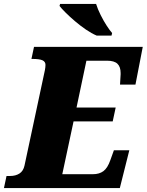

<svg xmlns="http://www.w3.org/2000/svg" viewBox="-55 -951 742 971"><path d="M434 -771Q408 -782 379.5 -801.5Q351 -821 324 -844Q297 -867 276.5 -887.5Q256 -908 246 -921L249 -931H431Q439 -905 454 -875Q469 -845 485 -820.5Q501 -796 512 -784L509 -771ZM-35 0 -22 -61H-4Q24 -61 43.5 -73.5Q63 -86 69 -114L172 -596Q175 -611 175 -623Q175 -639 160 -646Q145 -653 109 -653H104L117 -714H667L630 -523H552L554 -558Q555 -570 555 -574Q555 -578 555 -582Q555 -613 539 -628.5Q523 -644 486 -644H382L332 -407H530L515 -337H317L260 -70H415Q447 -70 468 -85.5Q489 -101 503 -141L521 -191H599L551 0Z"/></svg>

Font: Noto Serif Black
Style: Italic
Weight: 900
Italic angle: -12°
Designer: Monotype Design Team
Foundry: Monotype Imaging Inc.
Version: Version 2.013